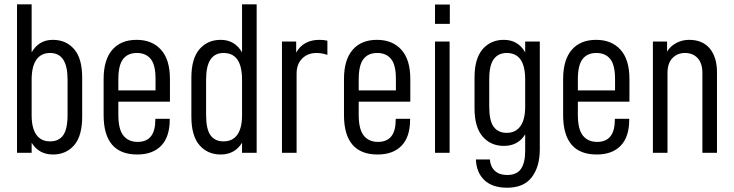

<svg xmlns="http://www.w3.org/2000/svg" viewBox="-20 -710 3410 892"><path d="M127 -46.9V0H59.1V-689.9H127V-466.8Q160.6 -524.9 225.1 -524.9Q287.1 -524.9 324.7 -481.4Q361.8 -438.5 361.8 -349.1V-168Q361.8 -78.6 324.7 -35.6Q287.1 7.8 226.1 7.8Q160.6 7.8 127 -46.9ZM273.4 -81.5Q293.9 -110.4 293.9 -175.8V-340.8Q293.9 -463.9 212.9 -463.9Q170.9 -463.9 148.9 -432.6Q127 -400.9 127 -339.8V-174.8Q127 -114.7 148.9 -84Q170.9 -53.2 212.9 -53.2Q252.9 -53.2 273.4 -81.5Z M529.8 -237.8V-176.8Q529.8 -109.4 553.2 -80.1Q576.7 -50.8 619.6 -50.8Q701.7 -50.8 701.7 -153.8V-158.2H768.6V-154.8Q768.6 -74.2 729 -33.2Q689.5 7.8 617.7 7.8Q461.4 7.8 461.4 -175.8V-342.8Q461.4 -432.6 502 -479Q542 -524.9 614.7 -524.9Q686.5 -524.9 728 -479Q769.5 -433.1 769.5 -342.8V-237.8ZM529.8 -340.8V-290H702.6V-342.8Q702.6 -408.7 680.2 -436Q657.7 -463.9 615.7 -463.9Q573.7 -463.9 551.8 -435.5Q529.8 -407.2 529.8 -340.8Z M869.1 -168V-349.1Q869.1 -438 906.7 -481.4Q944.3 -524.9 1005.4 -524.9Q1070.8 -524.9 1104.5 -466.8V-689.9H1172.4V0H1104.5V-46.9Q1070.8 7.8 1005.4 7.8Q944.3 7.8 906.7 -35.6Q869.1 -79.1 869.1 -168ZM1104.5 -174.8V-339.8Q1104.5 -463.9 1018.6 -463.9Q937.5 -463.9 937.5 -340.8V-175.8Q937.5 -110.4 958 -81.5Q978.5 -53.2 1018.6 -53.2Q1060.5 -53.2 1082.5 -84Q1104.5 -114.7 1104.5 -174.8Z M1290 -517.1H1356V-465.8Q1373 -496.1 1400.9 -510.7Q1427.7 -524.9 1463.9 -524.9Q1483.9 -524.9 1501 -521V-455.1Q1474.1 -463.9 1451.2 -463.9Q1409.7 -463.9 1383.8 -438Q1357.9 -412.1 1357.9 -367.2V0H1290Z M1646.5 -237.8V-176.8Q1646.5 -109.4 1669.9 -80.1Q1693.4 -50.8 1736.3 -50.8Q1818.4 -50.8 1818.4 -153.8V-158.2H1885.3V-154.8Q1885.3 -74.2 1845.7 -33.2Q1806.2 7.8 1734.4 7.8Q1578.1 7.8 1578.1 -175.8V-342.8Q1578.1 -432.6 1618.7 -479Q1658.7 -524.9 1731.4 -524.9Q1803.2 -524.9 1844.7 -479Q1886.2 -433.1 1886.2 -342.8V-237.8ZM1646.5 -340.8V-290H1819.3V-342.8Q1819.3 -408.7 1796.9 -436Q1774.4 -463.9 1732.4 -463.9Q1690.4 -463.9 1668.5 -435.5Q1646.5 -407.2 1646.5 -340.8Z M2001 -517.1H2068.8V0H2001ZM2001 -689H2069.8V-599.1H2001Z M2230.5 127Q2193.4 91.8 2190.9 30.8H2255.9Q2258.3 64 2278.8 83.5Q2299.8 103 2335.9 103Q2380.4 103 2399.9 75.2Q2419.9 46.9 2419.9 -9.8V-85.9Q2387.2 -32.2 2320.8 -32.2Q2259.8 -32.2 2222.2 -75.7Q2184.6 -119.1 2184.6 -207V-350.1Q2184.6 -438 2222.2 -481.4Q2259.8 -524.9 2320.8 -524.9Q2386.7 -524.9 2419.9 -466.8V-517.1H2487.8V-16.1Q2487.8 64.9 2450.2 113.8Q2413.1 162.1 2335.9 162.1Q2267.6 162.1 2230.5 127ZM2397.9 -124Q2419.9 -154.8 2419.9 -214.8V-340.8Q2419.9 -463.9 2334 -463.9Q2295.9 -463.9 2274.4 -436Q2252.9 -407.7 2252.9 -341.8V-214.8Q2252.9 -148.9 2273.4 -121.1Q2294.4 -92.8 2334 -92.8Q2375.5 -92.8 2397.9 -124Z M2664.6 -237.8V-176.8Q2664.6 -109.4 2688 -80.1Q2711.4 -50.8 2754.4 -50.8Q2836.4 -50.8 2836.4 -153.8V-158.2H2903.3V-154.8Q2903.3 -74.2 2863.8 -33.2Q2824.2 7.8 2752.4 7.8Q2596.2 7.8 2596.2 -175.8V-342.8Q2596.2 -432.6 2636.7 -479Q2676.8 -524.9 2749.5 -524.9Q2821.3 -524.9 2862.8 -479Q2904.3 -433.1 2904.3 -342.8V-237.8ZM2664.6 -340.8V-290H2837.4V-342.8Q2837.4 -408.7 2814.9 -436Q2792.5 -463.9 2750.5 -463.9Q2708.5 -463.9 2686.5 -435.5Q2664.6 -407.2 2664.6 -340.8Z M3013.2 -517.1H3079.1V-470.2Q3093.8 -495.1 3121.1 -509.8Q3148.9 -524.9 3181.2 -524.9Q3243.7 -524.9 3277.3 -484.9Q3311 -444.3 3311 -374V0H3243.2V-371.1Q3243.2 -416 3221.2 -439.9Q3199.2 -463.9 3162.1 -463.9Q3126.5 -463.9 3103.5 -439.5Q3081.1 -415.5 3081.1 -371.1V0H3013.2Z"/></svg>

Font: D-DIN Condensed
Style: Regular
Weight: 400
Width: 3
Designer: Charles Nix
Foundry: Datto Inc.
Version: Version 1.00